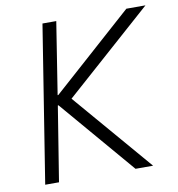

<svg xmlns="http://www.w3.org/2000/svg" viewBox="-80 -778 789 850"><g transform="rotate(-10 315.0 -352.5)"><path d="M55 0 167 -705H229L178 -381H181L544 -705H630L218 -339L216 -378L540 0H461L174 -336H171L117 0Z"/></g></svg>

Font: Nunito Sans 10pt SemiCondensed Light
Style: Italic
Weight: 300
Width: 4
Italic angle: -9°
Designer: Vernon Adams
Foundry: Vernon Adams
Version: Version 3.101;gftools[0.9.27]